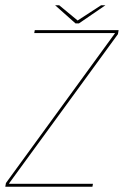

<svg xmlns="http://www.w3.org/2000/svg" viewBox="-38 -706 476 726"><path d="M-18 0H311.5L313.5 -11H-3.5L-3 -13.5L408 -577L410.5 -592H93.5L91.5 -581H397L396.5 -580L-15.5 -14ZM247.5 -617.5H260.5L360.5 -686H344L255.5 -628.5L186 -686H170.5Z"/></svg>

Font: Anybody Thin
Style: Italic
Weight: 100
Italic angle: -10°
Designer: Tyler Finck
Foundry: Etcetera Type Company
Version: Version 1.114;gftools[0.9.25]